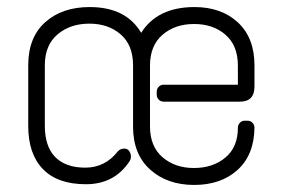

<svg xmlns="http://www.w3.org/2000/svg" viewBox="-20 -522 801 544"><path d="M234 -502Q337 -502 380 -429Q426 -502 531 -502Q607 -502 654 -458.5Q701 -415 701 -337V-277Q701 -234 660 -234H444Q435 -234 429.5 -240Q424 -246 424 -254V-262Q424 -270 429.5 -276Q435 -282 444 -282H654V-336Q654 -393 619 -423.5Q584 -454 530 -454Q476 -454 440.5 -423.5Q405 -393 405 -336V-164Q405 -107 440.5 -76.5Q476 -46 529.5 -46Q583 -46 618.5 -75.5Q654 -105 654 -160Q654 -168 659.5 -174Q665 -180 673 -180H681Q690 -180 695.5 -174Q701 -168 701 -160Q700 -83 653 -40.5Q606 2 530 2Q454 2 405.5 -41.5Q357 -85 357 -163V-337Q357 -394 322 -424.5Q287 -455 233 -455Q179 -455 143 -424.5Q107 -394 107 -337V-166Q107 -107 136.5 -77Q166 -47 221.5 -47Q277 -47 313 -92Q320 -101 332.5 -101Q345 -101 350 -86Q353 -74 347 -65Q304 0 223.5 0Q143 0 101.5 -43Q60 -86 60 -165V-337Q60 -416 108 -459Q156 -502 234 -502Z"/></svg>

Font: Text Me One
Style: Regular
Weight: 400
Designer: Julia Petretta
Foundry: Julia Petretta
Version: Version 1.003